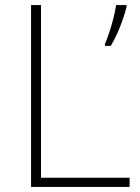

<svg xmlns="http://www.w3.org/2000/svg" viewBox="-20 -734 550 754"><path d="M477 -707Q468 -671 452 -630Q436 -589 415 -554H392V-561Q399 -577 408.5 -605Q418 -633 425.5 -663Q433 -693 436 -714H477ZM102 0V-714H141V-36H489V0Z"/></svg>

Font: Noto Sans ExtraLight
Style: Regular
Weight: 200
Designer: Monotype Design Team
Foundry: Monotype Imaging Inc.
Version: Version 2.007